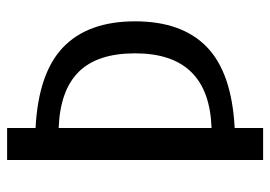

<svg xmlns="http://www.w3.org/2000/svg" viewBox="-130 -620 760 540"><g transform="rotate(-90 250.0 -350.0)"><path d="M160 -630Q315 -622 387.5 -552Q460 -482 460 -350Q460 -218 387.5 -148Q315 -78 160 -70V10H70V-710H160ZM160 -135Q370 -142 370 -350Q370 -456 318 -508.5Q266 -561 160 -565Z"/></g></svg>

Font: Cuprum
Style: Regular
Weight: 400
Designer: Jovanny Lemonad
Foundry: Jovanny Lemonad
Version: Version 1.002